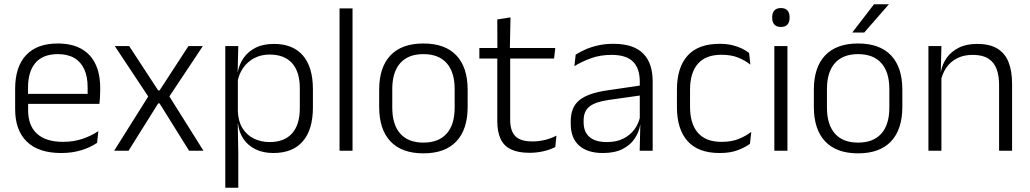

<svg xmlns="http://www.w3.org/2000/svg" viewBox="-20 -702 4797 894"><path d="M265 10.5Q159.5 10.5 105 -42.5Q50.5 -95.5 50.5 -193.5V-288.5Q50.5 -390.5 101.2 -445Q152 -499.5 249 -499.5Q314 -499.5 358 -475Q402 -450.5 424.2 -404.5Q446.5 -358.5 446.5 -294V-276.5Q446.5 -262 445.5 -247.5Q444.5 -233 443 -218.5H387Q388 -240.5 388 -260.2Q388 -280 388 -296.5Q388 -345.5 372.2 -379.8Q356.5 -414 325.8 -432Q295 -450 249 -450Q180.5 -450 145.5 -409.8Q110.5 -369.5 110.5 -293.5V-246L111 -238V-187.5Q111 -154 120.8 -127Q130.5 -100 150.8 -80.8Q171 -61.5 201.8 -51.5Q232.5 -41.5 273.5 -41.5Q321 -41.5 361.8 -54.8Q402.5 -68 438 -91.5L432 -37Q401 -15.5 358.5 -2.5Q316 10.5 265 10.5ZM82 -218.5V-265H429.5V-218.5Z M511.5 0 676 -262V-244L514.5 -487.5H581.5L716.5 -281H723L857.5 -487.5H924.5L763 -244.5V-262L927.5 0H860.5L723 -220.5H716.5L578.5 0Z M1252.5 10.5Q1206 10.5 1170.8 -6.5Q1135.5 -23.5 1114.2 -54.2Q1093 -85 1088 -126.5H1068L1087.5 -183Q1089.5 -136 1109.5 -104.2Q1129.5 -72.5 1162.5 -56.5Q1195.5 -40.5 1236 -40.5Q1303.5 -40.5 1339.8 -80.8Q1376 -121 1376 -198V-291Q1376 -367.5 1340 -407.8Q1304 -448 1235.5 -448Q1196 -448 1164.8 -431.8Q1133.5 -415.5 1113.2 -387.2Q1093 -359 1086 -322L1069.5 -366.5H1087Q1094 -403 1114.5 -432.5Q1135 -462 1170.2 -479.8Q1205.5 -497.5 1255.5 -497.5Q1344 -497.5 1390.5 -443.5Q1437 -389.5 1437 -286.5V-202Q1437 -98.5 1390 -44Q1343 10.5 1252.5 10.5ZM1029 172V-487.5H1089.5L1086.5 -366L1087.5 -346V-139.5L1087 -125.5L1089.5 9V172Z M1561 0V-663H1621.5V0Z M1951.5 12Q1850.5 12 1798 -43.8Q1745.5 -99.5 1745.5 -204.5V-284Q1745.5 -388.5 1798 -444Q1850.5 -499.5 1951.5 -499.5Q2052.5 -499.5 2105 -444Q2157.5 -388.5 2157.5 -284V-204.5Q2157.5 -99.5 2105 -43.8Q2052.5 12 1951.5 12ZM1951.5 -38Q2022.5 -38 2059.8 -80Q2097 -122 2097 -201V-287.5Q2097 -366 2059.8 -408Q2022.5 -450 1951.5 -450Q1880.5 -450 1843.5 -408Q1806.5 -366 1806.5 -287.5V-201Q1806.5 -122 1843.5 -80Q1880.5 -38 1951.5 -38Z M2446 9.5Q2392.5 9.5 2359.2 -6.5Q2326 -22.5 2310.8 -55.5Q2295.5 -88.5 2295.5 -137.5V-455.5H2355.5V-144.5Q2355.5 -93 2379.2 -68.2Q2403 -43.5 2459.5 -43.5Q2489.5 -43.5 2517.8 -50.5Q2546 -57.5 2571 -70.5L2565.5 -17.5Q2542 -5 2510.5 2.2Q2479 9.5 2446 9.5ZM2212 -429.5V-478.5H2565.5L2560 -429.5ZM2296 -471.5 2295.5 -611.5 2357 -621 2354 -471.5Z M2958.5 0 2961.5 -121.5 2959 -131V-288.5V-321Q2959 -384 2927.2 -415.2Q2895.5 -446.5 2827.5 -446.5Q2774.5 -446.5 2731 -430.5Q2687.5 -414.5 2654.5 -394L2660.5 -447.5Q2678.5 -459 2704 -470.8Q2729.5 -482.5 2762.8 -490.2Q2796 -498 2836 -498Q2885 -498 2919.8 -486Q2954.5 -474 2976.5 -451Q2998.5 -428 3008.8 -395.5Q3019 -363 3019 -322.5V0ZM2787.5 10.5Q2715 10.5 2676.2 -24.5Q2637.5 -59.5 2637.5 -125V-138Q2637.5 -202.5 2677.2 -235.2Q2717 -268 2806 -281L2969 -305L2972 -259L2813.5 -236.5Q2751.5 -227.5 2724.5 -205.8Q2697.5 -184 2697.5 -141.5V-132.5Q2697.5 -87.5 2725 -64Q2752.5 -40.5 2805.5 -40.5Q2851 -40.5 2883.2 -57Q2915.5 -73.5 2935.2 -101.2Q2955 -129 2961.5 -163.5L2973.5 -120.5H2961Q2955 -86 2934.8 -56Q2914.5 -26 2878.2 -7.8Q2842 10.5 2787.5 10.5Z M3331 10.5Q3231 10.5 3181.5 -45Q3132 -100.5 3132 -203V-285Q3132 -387.5 3181.5 -442.8Q3231 -498 3331 -498Q3363.5 -498 3389.2 -491.8Q3415 -485.5 3435 -475.8Q3455 -466 3468 -455.5L3474 -401Q3450.5 -420 3417.8 -433.5Q3385 -447 3339 -447Q3266 -447 3229.5 -405Q3193 -363 3193 -284V-204.5Q3193 -126 3229.5 -83.8Q3266 -41.5 3339.5 -41.5Q3386.5 -41.5 3420 -55.2Q3453.5 -69 3478 -88L3472 -32.5Q3451 -16.5 3416 -3Q3381 10.5 3331 10.5Z M3585.5 0V-487.5H3646.5V0ZM3616 -576.5Q3596 -576.5 3585.8 -587.5Q3575.5 -598.5 3575.5 -619V-622.5Q3575.5 -642.5 3585.8 -653.5Q3596 -664.5 3616 -664.5Q3636.5 -664.5 3646.5 -653.5Q3656.5 -642.5 3656.5 -622.5V-619Q3656.5 -598.5 3646.5 -587.5Q3636.5 -576.5 3616 -576.5Z M3975.5 12Q3874.5 12 3822 -43.8Q3769.5 -99.5 3769.5 -204.5V-284Q3769.5 -388.5 3822 -444Q3874.5 -499.5 3975.5 -499.5Q4076.5 -499.5 4129 -444Q4181.5 -388.5 4181.5 -284V-204.5Q4181.5 -99.5 4129 -43.8Q4076.5 12 3975.5 12ZM3975.5 -38Q4046.5 -38 4083.8 -80Q4121 -122 4121 -201V-287.5Q4121 -366 4083.8 -408Q4046.5 -450 3975.5 -450Q3904.5 -450 3867.5 -408Q3830.5 -366 3830.5 -287.5V-201Q3830.5 -122 3867.5 -80Q3904.5 -38 3975.5 -38ZM4049.5 -682H4118V-681L4004 -550.5H3949.5V-552Z M4632 0V-306Q4632 -349.5 4620.2 -381Q4608.5 -412.5 4581.5 -429.5Q4554.5 -446.5 4509 -446.5Q4467 -446.5 4436 -430.5Q4405 -414.5 4386 -386.5Q4367 -358.5 4360 -322.5L4347.5 -367.5H4361Q4367.5 -403.5 4388.2 -432.8Q4409 -462 4444.2 -479.8Q4479.5 -497.5 4530 -497.5Q4589 -497.5 4624.5 -475.5Q4660 -453.5 4676.2 -412.2Q4692.5 -371 4692.5 -312V0ZM4303 0V-487.5H4363.5L4360.5 -367L4363.5 -364V0Z"/></svg>

Font: Anek Latin Medium Light
Style: Regular
Weight: 300
Version: Version 1.003